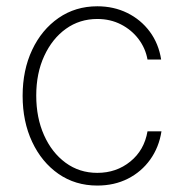

<svg xmlns="http://www.w3.org/2000/svg" viewBox="-20 -573 578 605"><path d="M286.6 11.7Q217.3 11.7 164.3 -25.1Q111.3 -62 81.3 -126Q51.3 -189.9 51.3 -271Q51.3 -352.1 81.3 -415.8Q111.3 -479.5 164.6 -516.4Q217.8 -553.2 286.6 -553.2Q338.4 -553.2 381.1 -532.2Q423.8 -511.2 451.9 -473.4Q480 -435.5 487.8 -385.3H444.8Q438.5 -420.9 416.5 -450Q394.5 -479 361.1 -496.1Q327.6 -513.2 286.6 -513.2Q231 -513.2 187.7 -482.2Q144.5 -451.2 119.4 -396.7Q94.2 -342.3 94.2 -272Q94.2 -202.1 118.7 -147.2Q143.1 -92.3 186.5 -60.3Q230 -28.3 286.6 -28.3Q346.7 -28.3 390.6 -64Q434.6 -99.6 444.8 -159.2H488.8Q481 -108.9 453.4 -70.3Q425.8 -31.7 383.1 -10Q340.3 11.7 286.6 11.7Z"/></svg>

Font: Inter Tight ExtraLight
Style: Regular
Weight: 250
Designer: Rasmus Andersson
Foundry: rsms
Version: Version 3.004